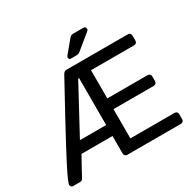

<svg xmlns="http://www.w3.org/2000/svg" viewBox="-186 -1089 1309 1291"><g transform="rotate(-30 468.0 -443.5)"><path d="M25.2 0Q17 0 10.9 -6.1Q4.8 -12.2 4.8 -20.4Q4.8 -26 8.3 -33.1Q11.8 -43 17.3 -56.7Q22.8 -70.4 34.8 -95.3Q46.8 -120.3 69 -163.2Q91.1 -206 127.1 -273.6Q163.1 -341.2 217.4 -440.7Q271.8 -540.1 347.4 -678.4Q352.9 -689.4 360.2 -694.7Q367.6 -700 377 -700H852.6Q863.6 -700 869.9 -693.6Q876.3 -687.3 876.3 -676.3V-637.6Q876.3 -627.4 869.9 -621.1Q863.6 -614.7 852.6 -614.7H518.4V-395.7H830.6Q841.6 -395.7 847.9 -389.3Q854.3 -382.9 854.3 -371.9V-335.4Q854.3 -325.2 847.9 -318.8Q841.6 -312.4 830.6 -312.4H518.4V-85.3H860.6Q871.6 -85.3 877.9 -78.9Q884.3 -72.6 884.3 -61.6V-22.9Q884.3 -12.7 877.9 -6.4Q871.6 0 860.6 0H445.1Q434.9 0 428.6 -6.4Q422.2 -12.7 422.2 -22.9V-159.3H181.4Q154 -109.8 138.4 -81.4Q122.8 -53 115.7 -39.7Q108.7 -26.4 106.5 -22.4Q104.3 -18.4 103.7 -16.9Q99.9 -9.7 94 -4.8Q88 0 78.6 0ZM218.6 -244.6H422.2V-609H415.4ZM440.9 -750Q424.9 -750 424.9 -766Q424.9 -774 429.9 -779L504.7 -869.3Q513.3 -879.9 520.3 -883.7Q527.4 -887.5 541.7 -887.5H615.8Q634.8 -887.5 634.8 -868.3Q634.8 -861.3 629.8 -856.3L513.7 -761.3Q505.7 -754.3 498.7 -752.2Q491.7 -750 480.6 -750Z"/></g></svg>

Font: Rubik Light
Style: Regular
Weight: 300
Designer: Hubert and Fischer
Foundry: Hubert and Fischer
Version: Version 2.300;gftools[0.9.30]